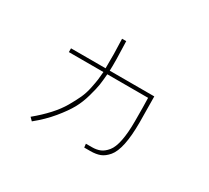

<svg xmlns="http://www.w3.org/2000/svg" viewBox="-138 -940 1276 1170"><g transform="rotate(30 500.0 -354.5)"><path d="M171.9 -19.5Q226.6 -64.5 268.6 -110.4Q310.5 -156.2 336.4 -201.2Q362.3 -246.1 378.4 -281.2Q394.5 -316.4 403.3 -359.4Q412.1 -402.3 414.6 -421.9Q417 -441.4 419.9 -477.5H176.8V-503.9H419.9Q421.9 -601.6 417 -710H446.3Q452.1 -566.4 449.2 -503.9H762.7Q762.7 -465.8 763.7 -402.8Q764.6 -339.8 764.6 -322.3Q764.6 -227.5 751.5 -165Q738.3 -102.5 712.9 -72.3Q687.5 -42 659.2 -31.2Q630.9 -20.5 590.8 -20.5H548.8L545.9 -45.9H587.9Q621.1 -45.9 645.5 -56.2Q669.9 -66.4 691.9 -93.3Q713.9 -120.1 725.1 -175.8Q736.3 -231.4 736.3 -313.5Q736.3 -422.9 734.4 -477.5H447.3Q443.4 -429.7 439 -399.9Q434.6 -370.1 418.9 -314Q403.3 -257.8 378.4 -212.9Q353.5 -168 305.7 -109.9Q257.8 -51.8 192.4 1Z"/></g></svg>

Font: Gothic A1 Thin
Style: Regular
Weight: 250
Designer: HanYang I&C Co.,Ltd.
Foundry: HanYang I&C Co.,Ltd.
Version: Version 2.50